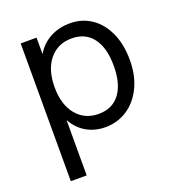

<svg xmlns="http://www.w3.org/2000/svg" viewBox="-129 -612 830 909"><g transform="rotate(-20 286.5 -158.0)"><path d="M532 -250Q532 -171 503 -112Q474 -53 425 -21.5Q376 10 316 10Q262 10 220 -14.5Q178 -39 153 -85V194H73V-500H153V-417Q179 -462 223.5 -486Q268 -510 324 -510Q384 -510 431 -478.5Q478 -447 505 -388Q532 -329 532 -250ZM451 -250Q451 -341 413.5 -390.5Q376 -440 307 -440Q237 -440 195 -389Q153 -338 153 -250Q153 -162 195 -111Q237 -60 307 -60Q376 -60 413.5 -109.5Q451 -159 451 -250Z"/></g></svg>

Font: CBA Beacon Sans
Style: Regular
Weight: 400
Designer: Wei Huang
Foundry: Wei Huang
Version: Version 1.002